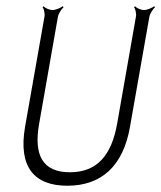

<svg xmlns="http://www.w3.org/2000/svg" viewBox="-20 -582 515 613"><path d="M116 -559C120 -554 124 -539 122 -529L60 -177C38 -50 88 11 195 11C302 11 373 -50 395 -177L457 -529C459 -539 469 -554 475 -559L472 -562C466 -557 450 -550 440 -550C429 -550 415 -557 411 -562L408 -559C412 -554 416 -539 414 -529L354 -187C336 -86 290 -32 203 -32C116 -32 87 -87 105 -187L165 -529C167 -539 177 -554 183 -559L180 -562C174 -557 158 -550 148 -550C137 -550 123 -557 119 -562Z"/></svg>

Font: Armata Saber
Style: RgIta
Weight: 400
Designer: Jasper
Foundry: Cannot Into Space Fonts
Version: Version 0.970